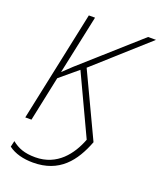

<svg xmlns="http://www.w3.org/2000/svg" viewBox="-170 -819 973 1166"><g transform="rotate(20 316.5 -236.0)"><path d="M185 242C355 242 437 136 489 0L295 -411L633 -714H582L216 -388L158 -333L239 -714H199L48 0H88L149 -290L264 -386L445 0C406 102 329 207 187 207C117 207 75 190 35 158L26 197C67 228 123 242 185 242Z"/></g></svg>

Font: Noto Sans ExtraLight
Style: Italic
Weight: 200
Italic angle: -12°
Designer: Monotype Design Team
Foundry: Monotype Imaging Inc.
Version: Version 2.013